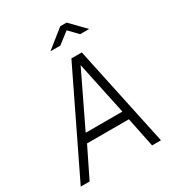

<svg xmlns="http://www.w3.org/2000/svg" viewBox="-215 -1066 1107 1200"><g transform="rotate(-30 338.5 -466.0)"><path d="M486 -827H551L449 -932H403L272 -827H343L425 -890ZM13 0H77L182 -214H484L528 0H592L438 -723H363ZM208 -276 392 -658 473 -276Z"/></g></svg>

Font: United Sans ExtraLight
Style: Italic
Weight: 200
Italic angle: -8°
Designer: Pablo Impallari, Rodrigo Fuenzalida (Modified by Dan O. Williams)
Version: Version 1.000;PS 001.000;hotconv 1.0.88;makeotf.lib2.5.64775